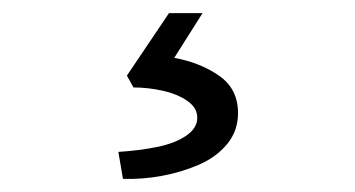

<svg xmlns="http://www.w3.org/2000/svg" viewBox="-20 -35 540 292"><path d="M167 237 160 196Q192 194 219 188.5Q246 183 263 171.5Q280 160 280 144Q280 129 265 118.5Q250 108 227.5 103Q205 98 183 98L173 80L237 -15H288L245 53Q284 60 313 80Q342 100 342 137Q342 164 325.5 184Q309 204 282.5 215.5Q256 227 226 232.5Q196 238 167 237Z"/></svg>

Font: Lexend Tera Light
Style: Regular
Weight: 300
Designer: Bonnie Shaver-Troup, Thomas Jockin
Foundry: Lexend
Version: Version 1.007